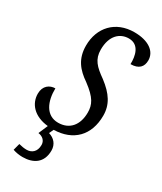

<svg xmlns="http://www.w3.org/2000/svg" viewBox="-236 -806 951 1128"><g transform="rotate(30 239.0 -242.0)"><path d="M121 240C193 240 250 206 250 122C250 80 224 51 186 40L200 10C330 7 411 -73 411 -208C411 -282 375 -337 301 -393C237 -438 204 -471 204 -537C204 -633 256 -676 315 -676C386 -676 400 -605 398 -550C454 -550 478 -578 478 -621C478 -682 421 -724 325 -724C197 -724 117 -636 117 -514C117 -424 160 -373 226 -328C305 -269 323 -231 323 -178C323 -92 277 -39 201 -39C118 -39 85 -118 87 -206C50 -206 13 -182 13 -128C13 -61 61 -2 159 8L132 71C162 75 183 94 183 123C183 170 154 191 120 191C105 191 85 188 67 183L55 229C75 236 98 240 121 240Z"/></g></svg>

Font: Noto Serif ExtraCondensed
Style: Italic
Weight: 400
Width: 2
Italic angle: -12°
Designer: Monotype Design Team
Foundry: Monotype Imaging Inc.
Version: Version 2.014